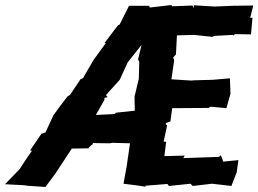

<svg xmlns="http://www.w3.org/2000/svg" viewBox="-25 -738 1029 765"><path d="M636 -248 654 -254 661 -307 806 -308 814 -313 877 -307 891 -356 894 -368 892 -371 893 -374 891 -426 822 -420 747 -418 738 -417 658 -422 669 -498 665 -509 676 -521 680 -597 748 -599 822 -591 817 -590 830 -595 903 -599 904 -596 911 -602 975 -601 981 -667H972L984 -716L903 -715L829 -712L747 -717V-705L742 -716L661 -713L658 -718L572 -708L569 -715H489C477 -690 464 -666 452 -641L444 -636L391 -566L397 -567L347 -498L306 -427L297 -422L299 -427L254 -360L244 -354C225 -329 206 -305 188 -279L156 -210L140 -205L95 -139L102 -137C85 -113 69 -89 53 -64L-5 -4L71 0L84 2L156 7L196 -47L261 -146L328 -147L329 -150L337 -158L345 -164V-168L412 -167L424 -169L493 -167L481 -84V-82L467 -6C496 -2 527 1 555 6L554 2L642 -5L648 3L734 -6L743 3L820 -6L897 3L918 -51L925 -100L864 -94C863 -99 861 -105 859 -110L854 -119L851 -118L849 -113L705 -108L711 -118L630 -116L637 -173L627 -174L641 -239C636 -239 635 -243 636 -248ZM357 -280 391 -340V-348L404 -351L397 -359L452 -420L484 -490C503 -513 520 -536 539 -559L525 -501L530 -492L528 -424L511 -353L512 -297L437 -289L432 -284L420 -283Z"/></svg>

Font: Asimov Print
Style: DIt
Weight: 250
Width: 0
Designer: Google
Version: Version 2.000980: 2014